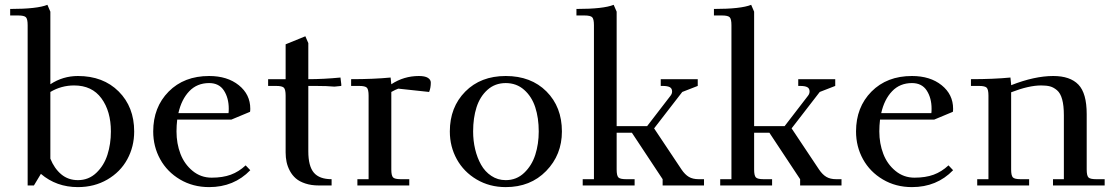

<svg xmlns="http://www.w3.org/2000/svg" viewBox="-20 -766 4601 793"><path d="M22 -702.1V-729Q133.8 -729 175.8 -746.1L188 -717.8V-418Q239.7 -452.1 301.8 -452.1Q406.2 -452.1 470.2 -388.2Q534.2 -324.2 534.2 -223.1Q534.2 -160.2 505.6 -107.9Q477.1 -55.7 423.3 -24.4Q369.6 6.8 301.8 6.8Q212.9 6.8 148.9 -47.9L120.1 0H94.2V-662.1Q94.2 -687 87.2 -694.6Q80.1 -702.1 55.2 -702.1ZM188 -110.8Q204.1 -70.3 232.9 -46.1Q261.7 -22 301.8 -22Q346.2 -22 377.9 -52.2Q409.7 -82.5 423.8 -127Q438 -171.4 438 -223.1Q438 -306.6 398.9 -359.9Q359.9 -413.1 286.1 -413.1Q233.4 -413.1 188 -386.2Z M612.8 -223.1Q612.8 -323.2 676.5 -387.7Q740.2 -452.1 843.8 -452.1Q918.9 -452.1 966.3 -414.1Q1013.7 -376 1013.7 -316.9Q1013.7 -308.1 1012.7 -304.2L935.5 -272H711.9Q709 -247.6 709 -223.1Q709 -173.3 725.3 -130.6Q741.7 -87.9 775.6 -60.1Q809.6 -32.2 854 -32.2Q899.9 -32.2 933.1 -44.4Q966.3 -56.6 994.6 -83L1013.7 -63Q946.3 6.8 843.8 6.8Q776.9 6.8 723.6 -24.7Q670.4 -56.2 641.6 -108.4Q612.8 -160.6 612.8 -223.1ZM716.8 -298.8H923.8Q924.8 -304.7 924.8 -316.9Q924.8 -361.3 904.8 -392.1Q884.8 -422.9 843.8 -422.9Q793.9 -422.9 761.7 -389.2Q729.5 -355.5 716.8 -298.8Z M1087.4 -411.1V-439H1159.7V-583L1241.2 -616.2L1253.4 -587.9V-439Q1316.4 -439 1386.2 -445.8L1389.6 -418V-411.1L1361.3 -408.2Q1331.5 -411.1 1284.7 -411.1H1253.4V-141.1Q1253.4 -79.6 1276.4 -52.7Q1299.3 -25.9 1349.6 -25.9V0H1296.4Q1265.6 0 1241.2 -8.1Q1216.8 -16.1 1201.9 -29.1Q1187 -42 1177.2 -60.3Q1167.5 -78.6 1163.6 -97.2Q1159.7 -115.7 1159.7 -136.2V-371.1Q1159.7 -396 1152.6 -403.6Q1145.5 -411.1 1120.6 -411.1Z M1430.2 -411.1V-439Q1523.4 -439 1593.3 -445.8L1596.2 -418Q1647.9 -452.1 1710 -452.1Q1734.9 -452.1 1747.1 -444.6Q1759.3 -437 1759.3 -424.8Q1759.3 -403.3 1752.4 -386.2L1625 -399.9Q1613.8 -396 1596.2 -386.2V-65.9Q1596.2 -41 1603.3 -33.4Q1610.4 -25.9 1635.3 -25.9H1670.4V0H1456.1V-25.9H1502.4V-371.1Q1502.4 -396 1495.4 -403.6Q1488.3 -411.1 1463.4 -411.1Z M1837.9 -223.1Q1837.9 -323.2 1901.6 -387.7Q1965.3 -452.1 2068.8 -452.1Q2173.3 -452.1 2237.1 -388.2Q2300.8 -324.2 2300.8 -223.1Q2300.8 -126.5 2235.8 -59.8Q2170.9 6.8 2068.8 6.8Q2002 6.8 1948.7 -24.7Q1895.5 -56.2 1866.7 -108.4Q1837.9 -160.6 1837.9 -223.1ZM1934.1 -223.1Q1934.1 -185.1 1942.4 -149.9Q1950.7 -114.7 1966.8 -85.9Q1982.9 -57.1 2009.3 -39.6Q2035.6 -22 2068.8 -22Q2113.3 -22 2145 -52.2Q2176.8 -82.5 2190.9 -127Q2205.1 -171.4 2205.1 -223.1Q2205.1 -278.8 2190.7 -323Q2176.3 -367.2 2144.8 -395Q2113.3 -422.9 2068.8 -422.9Q2024.4 -422.9 1993.4 -395Q1962.4 -367.2 1948.2 -323Q1934.1 -278.8 1934.1 -223.1Z M2360.8 -702.1V-729Q2472.7 -729 2514.6 -746.1L2526.9 -717.8V-245.1H2652.8L2749 -370.1Q2755.9 -378.4 2755.9 -388.2Q2755.9 -400.9 2746.3 -406Q2736.8 -411.1 2716.8 -411.1H2709V-439H2861.8V-411.1L2797.9 -386.2L2681.6 -235.8L2794.9 -65.9Q2809.1 -44.9 2825.2 -35.4Q2841.3 -25.9 2865.7 -25.9H2887.7V0H2716.8V-25.9L2589.8 -217.8H2526.9V-65.9Q2526.9 -41 2533.9 -33.4Q2541 -25.9 2565.9 -25.9H2601.1V0H2386.7V-25.9H2433.1V-662.1Q2433.1 -687 2426 -694.6Q2418.9 -702.1 2394 -702.1Z M2928.7 -702.1V-729Q3040.5 -729 3082.5 -746.1L3094.7 -717.8V-245.1H3220.7L3316.9 -370.1Q3323.7 -378.4 3323.7 -388.2Q3323.7 -400.9 3314.2 -406Q3304.7 -411.1 3284.7 -411.1H3276.9V-439H3429.7V-411.1L3365.7 -386.2L3249.5 -235.8L3362.8 -65.9Q3377 -44.9 3393.1 -35.4Q3409.2 -25.9 3433.6 -25.9H3455.6V0H3284.7V-25.9L3157.7 -217.8H3094.7V-65.9Q3094.7 -41 3101.8 -33.4Q3108.9 -25.9 3133.8 -25.9H3168.9V0H2954.6V-25.9H3001V-662.1Q3001 -687 2993.9 -694.6Q2986.8 -702.1 2961.9 -702.1Z M3515.6 -223.1Q3515.6 -323.2 3579.3 -387.7Q3643.1 -452.1 3746.6 -452.1Q3821.8 -452.1 3869.1 -414.1Q3916.5 -376 3916.5 -316.9Q3916.5 -308.1 3915.5 -304.2L3838.4 -272H3614.7Q3611.8 -247.6 3611.8 -223.1Q3611.8 -173.3 3628.2 -130.6Q3644.5 -87.9 3678.5 -60.1Q3712.4 -32.2 3756.8 -32.2Q3802.7 -32.2 3835.9 -44.4Q3869.1 -56.6 3897.5 -83L3916.5 -63Q3849.1 6.8 3746.6 6.8Q3679.7 6.8 3626.5 -24.7Q3573.2 -56.2 3544.4 -108.4Q3515.6 -160.6 3515.6 -223.1ZM3619.6 -298.8H3826.7Q3827.6 -304.7 3827.6 -316.9Q3827.6 -361.3 3807.6 -392.1Q3787.6 -422.9 3746.6 -422.9Q3696.8 -422.9 3664.6 -389.2Q3632.3 -355.5 3619.6 -298.8Z M3990.2 -411.1V-439Q4083.5 -439 4153.3 -445.8L4156.2 -418V-414.1Q4252.9 -452.1 4330.1 -452.1Q4399.9 -452.1 4434.1 -416.5Q4468.3 -380.9 4468.3 -294.9V-65.9Q4468.3 -41 4475.3 -33.4Q4482.4 -25.9 4507.3 -25.9H4542.5V0H4329.1V-25.9H4374V-290Q4374 -330.1 4366.9 -355.7Q4359.9 -381.3 4345.7 -393.3Q4331.5 -405.3 4316.9 -409.2Q4302.2 -413.1 4280.3 -413.1Q4229 -413.1 4156.2 -384.8V-65.9Q4156.2 -41 4163.3 -33.4Q4170.4 -25.9 4195.3 -25.9H4230.5V0H4016.1V-25.9H4062.5V-371.1Q4062.5 -396 4055.4 -403.6Q4048.3 -411.1 4023.4 -411.1Z"/></svg>

Font: Dihjauti S
Style: Bold
Weight: 700
Designer: T. Christopher White
Version: Version 3.0.0